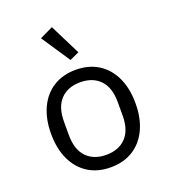

<svg xmlns="http://www.w3.org/2000/svg" viewBox="-143 -883 886 1000"><g transform="rotate(-20 300.0 -383.5)"><path d="M66 -258Q66 -340 94.5 -401Q123 -462 175.5 -495Q228 -528 300 -528Q372 -528 424.5 -495Q477 -462 505.5 -401Q534 -340 534 -258Q534 -176 505.5 -115Q477 -54 424.5 -21Q372 12 300 12Q228 12 175.5 -21Q123 -54 94.5 -115Q66 -176 66 -258ZM449 -221V-295Q449 -376 409 -417.5Q369 -459 300 -459Q231 -459 191 -417.5Q151 -376 151 -295V-221Q151 -140 191 -98.5Q231 -57 300 -57Q369 -57 409 -98.5Q449 -140 449 -221ZM187 -744 260 -779 345 -609 293 -585Z"/></g></svg>

Font: iA Writer Duo S
Style: Regular
Weight: 400
Designer: Mike Abbink, Paul van der Laan, Pieter van Rosmalen, Oliver Reichenstein
Foundry: Bold Monday and Information Architects Inc.
Version: Version 2.000